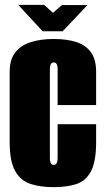

<svg xmlns="http://www.w3.org/2000/svg" viewBox="-20 -761 435 793"><path d="M202 12Q148 12 107 -1Q66 -14 43 -54Q20 -94 20 -173V-465Q20 -515 43 -544.5Q66 -574 107 -587Q148 -600 202 -600Q257 -600 296 -587Q335 -574 356 -544.5Q377 -515 377 -465V-327H218V-473Q218 -485 216 -491.5Q214 -498 210.5 -500.5Q207 -503 202 -503Q197 -503 193.5 -500.5Q190 -498 188 -491.5Q186 -485 186 -473V-110Q186 -99 188 -92Q190 -85 193.5 -82.5Q197 -80 202 -80Q207 -80 210.5 -82.5Q214 -85 216 -92Q218 -99 218 -110V-248H377V-174Q377 -94 356 -54Q335 -14 296 -1Q257 12 202 12ZM156 -632 55 -741H162L199 -708L236 -740H341L239 -632Z"/></svg>

Font: Alumni Sans Thin Black
Style: Regular
Weight: 900
Version: Version 1.018